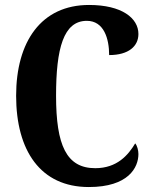

<svg xmlns="http://www.w3.org/2000/svg" viewBox="-20 -744 613 774"><path d="M338 10C498 10 538 -69 538 -123C538 -138 533 -157 525 -166C497 -119 452 -66 364 -66C248 -66 206 -158 206 -358C206 -549 236 -660 330 -660C399 -660 420 -588 420 -522C499 -522 538 -558 538 -607C538 -671 471 -724 339 -724C146 -724 45 -576 45 -358C45 -137 143 10 338 10Z"/></svg>

Font: Noto Serif Hebrew ExtraCondensed ExtraBold
Style: Regular
Weight: 800
Width: 2
Designer: Monotype Design Team
Foundry: Monotype Imaging Inc.
Version: Version 2.004